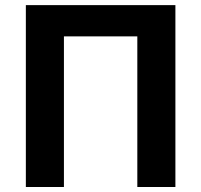

<svg xmlns="http://www.w3.org/2000/svg" viewBox="-20 -748 805 768"><path d="M681.6 -727.5V0H529.3V-602.5H235.7V0H83.4V-727.5Z"/></svg>

Font: Inter
Style: Regular
Weight: 400
Designer: Rasmus Andersson
Foundry: rsms
Version: Version 4.000;git-8c9346024